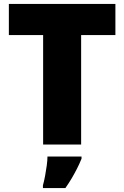

<svg xmlns="http://www.w3.org/2000/svg" viewBox="-20 -734 631 975"><path d="M392 0H199V-556H25V-714H566V-556H392ZM394 72Q383 99 371 122.5Q359 146 345 170Q331 194 312 221H198V207Q204 186 209 159Q214 132 217.5 106Q221 80 221 61H394Z"/></svg>

Font: Noto Sans Hebrew Black
Style: Regular
Weight: 900
Designer: Monotype Design Team
Foundry: Monotype Imaging Inc.
Version: Version 2.003